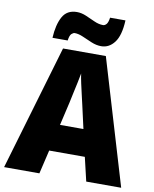

<svg xmlns="http://www.w3.org/2000/svg" viewBox="-99 -1007 868 1082"><g transform="rotate(10 335.0 -466.5)"><path d="M470 0 438 -136H234L202 0H0L211 -716H456L670 0ZM373 -422Q368 -444 360.5 -476Q353 -508 346 -540Q339 -572 336 -595Q332 -573 325.5 -542Q319 -511 312 -479.5Q305 -448 300 -423L269 -289H403ZM142 -765Q146 -840 171 -886Q196 -932 253 -932Q279 -932 306 -920.5Q333 -909 359 -897Q385 -885 410 -885Q420 -885 429 -895Q438 -905 442 -933H530Q526 -846 495.5 -806Q465 -766 420 -766Q392 -766 363.5 -778Q335 -790 309 -801.5Q283 -813 261 -813Q253 -813 243 -804Q233 -795 229 -765Z"/></g></svg>

Font: Noto Sans Khmer UI SemiCondensed Black
Style: Regular
Weight: 900
Width: 4
Designer: Danh Hong and the Monotype Design Team
Foundry: Monotype Imaging Inc.
Version: Version 2.002; ttfautohint (v1.8.4.7-5d5b)